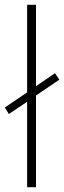

<svg xmlns="http://www.w3.org/2000/svg" viewBox="-38 -780 267 800"><path d="M75 0H112V-382L209 -448L191 -475L112 -421V-760H75V-395L-18 -332L-1 -305L75 -356Z"/></svg>

Font: Noto Sans Armenian ExtraCondensed ExtraLight
Style: Regular
Weight: 200
Width: 2
Designer: Monotype Design Team
Foundry: Monotype Imaging Inc.
Version: Version 2.008